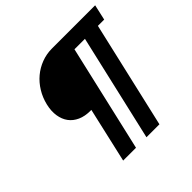

<svg xmlns="http://www.w3.org/2000/svg" viewBox="-175 -869 1037 1037"><g transform="rotate(-45 343.5 -350.0)"><path d="M520 -611H440L299 0H201L273 -315H266Q224 -315 193 -329Q162 -343 143.5 -368Q125 -393 119.5 -428.5Q114 -464 124 -506Q134 -548 156 -584Q178 -620 208.5 -645.5Q239 -671 277 -685.5Q315 -700 357 -700H687L667 -611H619L478 0H379Z"/></g></svg>

Font: Panefresco 800wt
Style: Italic
Weight: 800
Foundry: Campivisivi & Chank Co
Version: Version 1.001